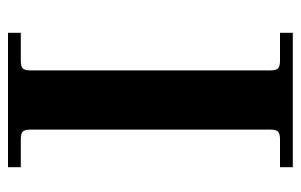

<svg xmlns="http://www.w3.org/2000/svg" viewBox="-156 -596 752 480"><g transform="rotate(90 220.0 -356.0)"><path d="M62 0H398V-32H328C318.7 -32 312.3 -33.7 309 -37C305.7 -40.3 304 -46.7 304 -56V-656C304 -665.3 305.7 -671.7 309 -675C312.3 -678.3 318.7 -680 328 -680H398V-712H62V-680H132C141.3 -680 147.7 -678.3 151 -675C154.3 -671.7 156 -665.3 156 -656V-56C156 -46.7 154.3 -40.3 151 -37C147.7 -33.7 141.3 -32 132 -32H62Z"/></g></svg>

Font: Km Standard TT
Style: Bold
Weight: 700
Designer: Alexey Kryukov <alexios@thessalonica.org.ru>
Version: Version 2.0.2